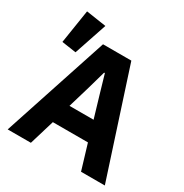

<svg xmlns="http://www.w3.org/2000/svg" viewBox="-185 -960 1056 1104"><g transform="rotate(30 342.5 -408.0)"><path d="M665 0H507L457 -166H224L174 0H20L250 -698H438ZM420 -295 377 -440 342 -560H337L303 -440L260 -295ZM209 -796 136 -579 41 -593 76 -816Z"/></g></svg>

Font: IBM Plex Sans
Style: Regular
Weight: 400
Designer: Mike Abbink, Paul van der Laan, Pieter van Rosmalen
Foundry: Bold Monday
Version: Version 3.201